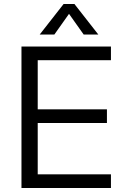

<svg xmlns="http://www.w3.org/2000/svg" viewBox="-20 -937 622 957"><path d="M87 0V-705H533V-637H168V-392H513V-324H168V-68H533V0ZM251 -765H178L297 -917H351L470 -765H397L324 -868Z"/></svg>

Font: wassup Sans
Style: Regular
Weight: 400
Version: Version 2.001